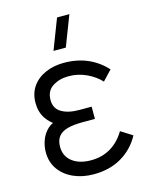

<svg xmlns="http://www.w3.org/2000/svg" viewBox="-119 -856 744 948"><g transform="rotate(-15 253.0 -382.5)"><path d="M269.3 -625H206.3L266 -780H329ZM242 15Q185 15 139.3 -5.2Q93.7 -25.3 66.8 -62.7Q40 -100 40 -151.3Q40 -182.5 51.1 -212.5Q62.2 -242.5 84.9 -264.1Q107.7 -285.7 143 -292L138.7 -264.3Q98.5 -286.3 76.2 -319.8Q54 -353.3 54 -399.3Q54 -448.5 78.8 -483.4Q103.5 -518.3 145.8 -536.7Q188 -555 240 -555Q306.2 -555 360.3 -531.8Q414.5 -508.5 454.7 -464L407.7 -414.3Q378.7 -445.3 336 -465.2Q293.3 -485 245.3 -485Q198 -485 163.7 -462.8Q129.3 -440.7 129.3 -394.3Q129.3 -350.8 163.5 -330.6Q197.7 -310.3 253.7 -310.3H317V-247.7H253Q207 -247.7 176.2 -239.2Q145.5 -230.7 130.2 -211.2Q115 -191.7 115 -158.7Q115 -110.7 150.9 -83Q186.8 -55.3 246.3 -55.3Q303.3 -55.3 347.2 -81.5Q391.2 -107.7 420.7 -157.3L479.7 -120Q445.2 -56.5 384.6 -20.8Q324 15 242 15Z"/></g></svg>

Font: Manrope ExtraLight
Style: Regular
Weight: 200
Designer: Mikhail Sharanda
Foundry: Mikhail Sharanda
Version: Version 4.505